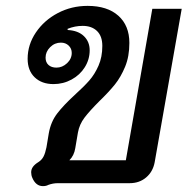

<svg xmlns="http://www.w3.org/2000/svg" viewBox="-20 -623 638 653"><path d="M126 10Q102 10 90 -18Q86 -27 86 -37Q86 -47 92 -55.5Q98 -64 111 -72Q122 -79 128 -90.5Q134 -102 138 -122L146 -170Q153 -209 174.5 -237Q196 -265 234 -300Q265 -328 283.5 -349Q302 -370 315 -399.5Q328 -429 328 -467Q328 -500 310 -517.5Q292 -535 261 -535Q235 -535 210 -525V-521Q246 -519 265.5 -500Q285 -481 285 -452Q285 -421 268.5 -394.5Q252 -368 223.5 -352.5Q195 -337 162 -337Q122 -337 98 -360Q74 -383 74 -423Q74 -471 102 -512.5Q130 -554 176.5 -578.5Q223 -603 278 -603Q345 -603 382.5 -569.5Q420 -536 420 -477Q420 -431 405.5 -396Q391 -361 371 -336Q351 -311 318 -279Q285 -246 267.5 -223Q250 -200 245 -172L236 -119Q232 -94 216 -78H408L498 -593H598L506 -71Q500 -39 477 -19.5Q454 0 421 0H177Q160 0 144 6Q137 10 126 10ZM224 -443Q224 -458 213.5 -468Q203 -478 187 -478Q166 -478 150.5 -462.5Q135 -447 135 -427Q135 -411 145 -402Q155 -393 172 -393Q192 -393 208 -408Q224 -423 224 -443Z"/></svg>

Font: Niramit Medium
Style: Italic
Weight: 500
Italic angle: -10°
Designer: Katatrad Aksorn Co.,Ltd.
Foundry: Cadson Demak Co.,Ltd.
Version: Version 1.000; ttfautohint (v1.6)